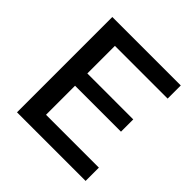

<svg xmlns="http://www.w3.org/2000/svg" viewBox="-175 -800 940 940"><g transform="rotate(45 295.0 -330.0)"><path d="M78 0V-660H187V0ZM143 0V-92H553V0ZM143 -293V-378H505V-293ZM143 -569V-660H552V-569Z"/></g></svg>

Font: Bricolage Grotesque 24pt Medium
Style: Regular
Weight: 500
Designer: Mathieu Triay
Foundry: Atelier Triay
Version: Version 1.001;gftools[0.9.33.dev8+g029e19f]